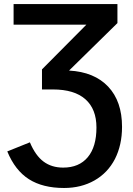

<svg xmlns="http://www.w3.org/2000/svg" viewBox="-20 -708 651 938"><path d="M293 210.4Q189 210.4 121.3 167.5Q53.7 124.5 15.6 31.7L126 -12.7Q153.3 52.2 192.9 81.5Q232.4 110.8 288.6 110.8Q366.2 110.8 408.7 60.1Q451.2 9.3 451.2 -85Q451.2 -175.3 397.2 -223.1Q343.3 -271 238.3 -271H185.1V-369.1L401.9 -587.4H46.4V-688H553.7V-595.2L317.4 -363.3Q440.9 -356.4 508.5 -284.7Q576.2 -212.9 576.2 -88.4Q576.2 0.5 541.5 68.8Q506.3 136.7 441.4 173.6Q376.5 210.4 293 210.4Z"/></svg>

Font: Arimo SemiBold
Style: Regular
Weight: 600
Designer: Steve Matteson
Foundry: Monotype Imaging Inc.
Version: Version 1.33